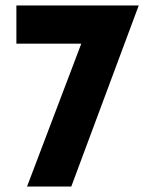

<svg xmlns="http://www.w3.org/2000/svg" viewBox="-20 -683 543 703"><path d="M488 -663 241 0H79L284 -540L331 -523H40V-663Z"/></svg>

Font: Reem Kufi Fun
Style: Regular
Weight: 400
Designer: Khaled Hosny
Version: Version 1.005